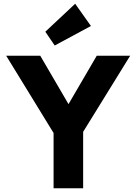

<svg xmlns="http://www.w3.org/2000/svg" viewBox="-20 -1003 726 1023"><path d="M285 -262.5 13 -706H194.5L403.5 -348H286.5L495.5 -706H673.5L399.5 -262.5ZM265.5 0V-335H423V0ZM271.5 -760.5 221.5 -834 380.5 -983 464.5 -864.5Z"/></svg>

Font: Outfit Thin
Style: Regular
Weight: 100
Designer: Rodrigo Fuenzalida
Foundry: fragTYPE
Version: Version 1.000